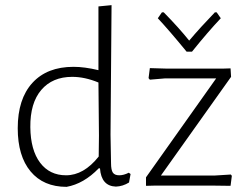

<svg xmlns="http://www.w3.org/2000/svg" viewBox="-20 -722 959 747"><path d="M414 -702 410 -198 412 -87Q412 -61 419 -50.5Q426 -40 444 -40Q461 -40 481 -50L488 -45L482 -12Q458 3 431 4Q374 2 369 -67H364Q306 -7 239 5Q149 5 99 -55Q49 -115 49 -223Q49 -337 106 -399.5Q163 -462 266 -462Q309 -462 363 -449V-697ZM823 -674 839 -651Q788 -597 727 -521H706Q638 -604 594 -651L610 -674H617Q676 -614 716 -564Q760 -616 816 -674ZM563 -457 631 -455H845L877 -456L879 -423L606 -39H814L878 -43L882 -38L877 1L801 0H586L548 1V-32L821 -417H622L563 -412L558 -418ZM261 -423Q184 -423 140.5 -372Q97 -321 98 -227Q99 -138 136 -89Q173 -40 237 -40Q306 -40 364 -113L365 -194L363 -401Q310 -423 261 -423Z"/></svg>

Font: Alegreya Sans Light
Style: Regular
Weight: 300
Designer: Juan Pablo del Peral
Foundry: Huerta Tipografica
Version: Version 2.007